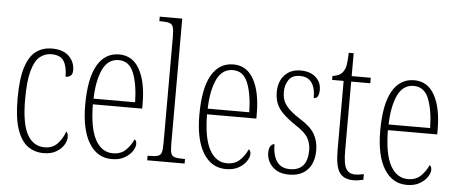

<svg xmlns="http://www.w3.org/2000/svg" viewBox="-51 -881 2411 1012"><g transform="rotate(5 1154.5 -375.0)"><path d="M208 10Q161 10 125 -15.5Q89 -41 68 -101Q47 -161 47 -263Q47 -371 67 -432Q87 -493 122.5 -518Q158 -543 205 -543Q264 -543 295 -513Q326 -483 326 -438Q326 -418 315.5 -409.5Q305 -401 289 -401Q289 -455 270.5 -484Q252 -513 205 -513Q170 -513 143.5 -491Q117 -469 102 -415Q87 -361 87 -264Q87 -136 119 -78.5Q151 -21 211 -21Q255 -21 281 -50.5Q307 -80 318 -114Q323 -109 325.5 -102.5Q328 -96 328 -84Q328 -65 314.5 -43Q301 -21 274.5 -5.5Q248 10 208 10Z M569 10Q492 10 448.5 -61Q405 -132 405 -262Q405 -403 445.5 -473Q486 -543 561 -543Q632 -543 669 -476.5Q706 -410 706 -294V-269H445Q446 -143 479.5 -82Q513 -21 572 -21Q615 -21 641 -47Q667 -73 680 -104Q684 -102 687.5 -96.5Q691 -91 691 -80Q691 -63 677 -42Q663 -21 636 -5.5Q609 10 569 10ZM666 -299Q664 -394 640.5 -453.5Q617 -513 561 -513Q505 -513 477 -455.5Q449 -398 446 -299Z M756 0V-24H760Q793 -24 809 -28.5Q825 -33 829.5 -48.5Q834 -64 834 -98V-660Q834 -695 829 -711Q824 -727 809.5 -731.5Q795 -736 768 -736H756V-760H875V-98Q875 -64 879.5 -48.5Q884 -33 900 -28.5Q916 -24 949 -24H954V0Z M1173 10Q1096 10 1052.5 -61Q1009 -132 1009 -262Q1009 -403 1049.5 -473Q1090 -543 1165 -543Q1236 -543 1273 -476.5Q1310 -410 1310 -294V-269H1049Q1050 -143 1083.5 -82Q1117 -21 1176 -21Q1219 -21 1245 -47Q1271 -73 1284 -104Q1288 -102 1291.5 -96.5Q1295 -91 1295 -80Q1295 -63 1281 -42Q1267 -21 1240 -5.5Q1213 10 1173 10ZM1270 -299Q1268 -394 1244.5 -453.5Q1221 -513 1165 -513Q1109 -513 1081 -455.5Q1053 -398 1050 -299Z M1508 10Q1466 10 1440 -5.5Q1414 -21 1401 -45Q1388 -69 1388 -93Q1388 -119 1396.5 -131Q1405 -143 1417 -143Q1417 -85 1439.5 -52Q1462 -19 1509 -19Q1602 -19 1602 -128Q1602 -163 1585.5 -192Q1569 -221 1517 -254Q1476 -282 1451.5 -306Q1427 -330 1416 -356.5Q1405 -383 1405 -418Q1405 -474 1436.5 -508Q1468 -542 1521 -542Q1571 -542 1600.5 -516Q1630 -490 1630 -450Q1630 -403 1602 -403Q1602 -513 1520 -513Q1479 -513 1460.5 -486Q1442 -459 1442 -421Q1442 -379 1465 -349.5Q1488 -320 1537 -289Q1596 -253 1617.5 -215.5Q1639 -178 1639 -130Q1639 -64 1604.5 -27Q1570 10 1508 10Z M1848 10Q1796 10 1773.5 -23Q1751 -56 1751 -142V-507H1690V-528Q1728 -532 1744 -554Q1757 -571 1760.5 -596Q1764 -621 1765 -657H1791V-536H1892V-507H1791V-141Q1791 -70 1806.5 -45.5Q1822 -21 1853 -21Q1866 -21 1876.5 -22.5Q1887 -24 1900 -27V3Q1888 6 1874.5 8Q1861 10 1848 10Z M2130 10Q2053 10 2009.5 -61Q1966 -132 1966 -262Q1966 -403 2006.5 -473Q2047 -543 2122 -543Q2193 -543 2230 -476.5Q2267 -410 2267 -294V-269H2006Q2007 -143 2040.5 -82Q2074 -21 2133 -21Q2176 -21 2202 -47Q2228 -73 2241 -104Q2245 -102 2248.5 -96.5Q2252 -91 2252 -80Q2252 -63 2238 -42Q2224 -21 2197 -5.5Q2170 10 2130 10ZM2227 -299Q2225 -394 2201.5 -453.5Q2178 -513 2122 -513Q2066 -513 2038 -455.5Q2010 -398 2007 -299Z"/></g></svg>

Font: Noto Serif Bengali ExtraCondensed ExtraLight
Style: Regular
Weight: 200
Width: 2
Designer: Juan Bruce, Universal Thirst, Indian Type Foundry and the Monotype Design Team.
Foundry: Monotype Imaging Inc.
Version: Version 2.003; ttfautohint (v1.8.4.7-5d5b)